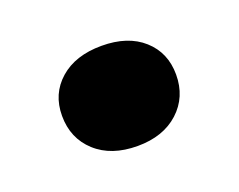

<svg xmlns="http://www.w3.org/2000/svg" viewBox="-48 -248 419 337"><g transform="rotate(-20 161.5 -79.5)"><path d="M162 14Q113 14 84 -12.5Q55 -39 55 -81Q55 -122 84 -147.5Q113 -173 162 -173Q211 -173 239.5 -147.5Q268 -122 268 -81Q268 -39 239 -12.5Q210 14 162 14Z"/></g></svg>

Font: Literata 72pt Black
Style: Regular
Weight: 900
Designer: Latin by Veronika Burian and Jose Scaglione. Greek by Irene Vlachou. Cyrillic by Vera Evstafieva.
Foundry: TypeTogether
Version: Version 3.002